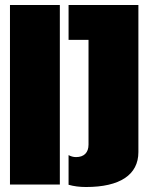

<svg xmlns="http://www.w3.org/2000/svg" viewBox="-20 -740 590 770"><path d="M255 -720V-580H335V-160C335 -128 317 -110 285 -110C274 -110 264 -113 255 -118V1C276 7 299 10 325 10C461 10 535 -39 535 -130V-720ZM20 -720V0H220V-720Z"/></svg>

Font: MikodacsPCS
Style: Regular
Weight: 900
Designer: gluk (gluksza@wp.pl)
Foundry: gluk (gluksza@wp.pl)
Version: Version 0.27